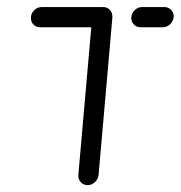

<svg xmlns="http://www.w3.org/2000/svg" viewBox="-20 -539 526 559"><path d="M307.4 -490.4 267 -29.6Q265.9 -17.4 256.5 -8.7Q247 0 235.2 0Q223 0 215 -8.7Q207 -17.4 208.1 -29.6L248.5 -490.4ZM70 -486.7Q70 -499.6 79.4 -509.1Q88.9 -518.5 101.9 -518.5H280.4Q291.9 -518.5 299.4 -510.7Q307 -503 307 -491.9Q307 -478.9 297.6 -469.3Q288.1 -459.6 275.2 -459.6H96.7Q85.2 -459.6 77.6 -467.4Q70 -475.2 70 -486.7ZM362.2 -486.7Q362.2 -499.6 371.7 -509.1Q381.1 -518.5 394.1 -518.5H458.5Q470 -518.5 477.8 -510.7Q485.6 -503 485.6 -491.9Q485.6 -478.9 476.1 -469.3Q466.7 -459.6 453.7 -459.6H389.3Q377.8 -459.6 370 -467.4Q362.2 -475.2 362.2 -486.7Z"/></svg>

Font: 26F Galaxy Sans Medium
Style: Italic
Weight: 500
Italic angle: -5°
Designer: C₂₉H₂₅N₃O₅
Version: Version 1.200